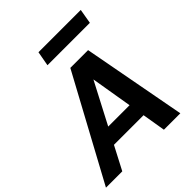

<svg xmlns="http://www.w3.org/2000/svg" viewBox="-267 -1069 1223 1223"><g transform="rotate(-45 345.0 -457.0)"><path d="M-23 0 356 -700H516L647 0H499L408 -544L124 0ZM110 -157 165 -265H537L553 -157ZM265 -815 283 -914H664L647 -815Z"/></g></svg>

Font: DM Sans ExtraBold
Style: Italic
Weight: 800
Italic angle: -10°
Designer: Colophon Foundry, Jonny Pinhorn
Foundry: Colophon Foundry
Version: Version 4.004;gftools[0.9.30]